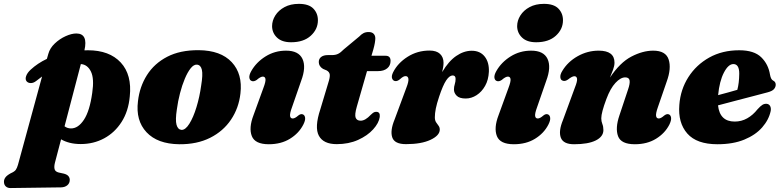

<svg xmlns="http://www.w3.org/2000/svg" viewBox="-106 -735 4050 995"><path d="M81 -315Q67.5 -304.5 53.8 -304.5Q40 -304.5 32 -313.5Q23.5 -324 29.5 -341Q35.5 -358 53 -374Q88.5 -407 137 -430L144.5 -456Q152.5 -485.5 177.8 -509.5Q203 -533.5 234 -547.5Q265 -561.5 289.5 -561.5Q351.5 -561.5 331.5 -474Q340.5 -474.5 349.5 -474.5Q461 -474.5 519.8 -411Q578.5 -347.5 566.5 -235Q559.5 -158.5 524.2 -103.2Q489 -48 434 -18.2Q379 11.5 312.5 11.5Q281 11.5 255.5 5Q230 -1.5 210.5 -13L179 107Q173.5 128 176.8 141.2Q180 154.5 198 159L225.5 165Q242 169.5 248.8 178Q255.5 186.5 255.5 197Q255.5 214.5 243 225Q230.5 235.5 210.5 236L-51 239.5Q-66 240 -75.8 231.2Q-85.5 222.5 -85.5 206.5Q-85.5 195 -78 184.5Q-70.5 174 -50.5 163Q-31 154.5 -24.5 145.5Q-18 136.5 -13 119.5L112 -338.5Q96.5 -327.5 81 -315ZM261.5 -69.5Q299 -69 329 -114.5Q359 -160 372 -254Q383 -328 365.2 -364.2Q347.5 -400.5 313 -403L228.5 -80.5Q243 -69.5 261.5 -69.5Z M923.5 -475Q1038 -474 1095 -412.8Q1152 -351.5 1140 -250.5Q1131.5 -175 1091.2 -115Q1051 -55 982.8 -20.8Q914.5 13.5 822.5 12.5Q710 11 653.2 -49.8Q596.5 -110.5 609 -210.5Q617.5 -285.5 655.5 -345.8Q693.5 -406 760.5 -440.8Q827.5 -475.5 923.5 -475ZM834 -62Q854.5 -60.5 875.2 -93.5Q896 -126.5 912.2 -179.8Q928.5 -233 936.5 -291.5Q946 -348.5 940.2 -373.2Q934.5 -398 915 -400Q898.5 -401.5 882.2 -381.2Q866 -361 851.8 -327Q837.5 -293 826.8 -251.5Q816 -210 810.5 -168Q802 -113 808.8 -88.5Q815.5 -64 834 -62Z M1402.5 -516Q1355 -516 1329.8 -540Q1304.5 -564 1304 -599Q1304 -628.5 1320.8 -655Q1337.5 -681.5 1368.5 -698.2Q1399.5 -715 1443 -715Q1494 -715 1517.8 -690.5Q1541.5 -666 1541.5 -630Q1541.5 -583.5 1504.5 -549.8Q1467.5 -516 1402.5 -516ZM1407 -178.5Q1395.5 -147.5 1397.2 -134.2Q1399 -121 1411 -121Q1422.5 -121 1440 -136.5Q1453.5 -147 1464 -142Q1473.5 -138 1475.2 -124.5Q1477 -111 1465.5 -88.5Q1442.5 -44 1396.5 -15.8Q1350.5 12.5 1287 12.5Q1215.5 12.5 1199 -29.8Q1182.5 -72 1207.5 -137.5L1259.5 -280.5Q1271.5 -312 1269.8 -325Q1268 -338 1256 -338Q1244 -338 1224 -320.5Q1209 -310.5 1198 -315.5Q1188 -319 1186.2 -332.5Q1184.5 -346 1196 -366.5Q1222 -412.5 1270 -442.5Q1318 -472.5 1376.5 -472.5Q1441.5 -472.5 1461.5 -429.8Q1481.5 -387 1454.5 -315.5Z M1587 -370 1568 -378Q1546 -391.5 1546 -413.5Q1546 -430.5 1558.5 -440Q1571 -449.5 1593 -449.5H1614Q1633 -449.5 1646.2 -456Q1659.5 -462.5 1676 -479.5L1756 -546Q1765.5 -556.5 1777 -562.8Q1788.5 -569 1804.5 -569Q1821.5 -569 1830.2 -560Q1839 -551 1839 -536.5Q1839 -527 1836.5 -512.2Q1834 -497.5 1828.5 -478L1819 -446H1892.5Q1918 -446 1918 -419.5Q1918 -395 1900.5 -380.8Q1883 -366.5 1853.5 -366.5H1796L1743 -182Q1731 -140 1737.2 -124.8Q1743.5 -109.5 1763 -109.5Q1787 -109.5 1815.5 -140Q1825.5 -149.5 1831 -152.5Q1836.5 -155.5 1843.5 -155.5Q1865 -155.5 1862 -129Q1857.5 -97.5 1828 -64.8Q1798.5 -32 1749.8 -10Q1701 12 1639 12Q1570 12 1546.5 -31.5Q1523 -75 1554 -168.5L1595 -305Q1604.5 -334 1603 -348Q1601.5 -362 1587 -370Z M1941.5 -315Q1930.5 -316.5 1926 -328.5Q1921.5 -340.5 1931 -360Q1955 -408 2006 -440.5Q2057 -473 2120 -473Q2156 -473 2174.2 -455.8Q2192.5 -438.5 2192.5 -409.5Q2192.5 -398.5 2190.5 -386.5Q2188.5 -374.5 2185.5 -361.5Q2218.5 -417.5 2258 -444.8Q2297.5 -472 2338.5 -472Q2382 -472 2405.8 -442Q2429.5 -412 2427.5 -363Q2425.5 -321 2408 -290Q2390.5 -259 2363.8 -241.8Q2337 -224.5 2307.5 -224.5Q2275 -224.5 2260.8 -238.8Q2246.5 -253 2246.5 -271.5Q2246.5 -285.5 2250.8 -298.8Q2255 -312 2255 -326Q2255 -344 2240 -344Q2223.5 -344 2206.5 -318.8Q2189.5 -293.5 2169.5 -233.5Q2157.5 -197.5 2152.5 -172.5Q2147.5 -147.5 2147.5 -127Q2147.5 -111 2154 -101.2Q2160.5 -91.5 2166.8 -83.2Q2173 -75 2173 -63.5Q2173 -33 2125.2 -10.5Q2077.5 12 1998 12Q1938.5 12 1926.8 -23Q1915 -58 1939 -116L2000 -280.5Q2012.5 -312.5 2010.5 -326.5Q2008.5 -340.5 1996 -340.5Q1989.5 -340.5 1982.8 -336.8Q1976 -333 1965.5 -323.5Q1952.5 -313 1941.5 -315Z M2672.5 -516Q2625 -516 2599.8 -540Q2574.5 -564 2574 -599Q2574 -628.5 2590.8 -655Q2607.5 -681.5 2638.5 -698.2Q2669.5 -715 2713 -715Q2764 -715 2787.8 -690.5Q2811.5 -666 2811.5 -630Q2811.5 -583.5 2774.5 -549.8Q2737.5 -516 2672.5 -516ZM2677 -178.5Q2665.5 -147.5 2667.2 -134.2Q2669 -121 2681 -121Q2692.5 -121 2710 -136.5Q2723.5 -147 2734 -142Q2743.5 -138 2745.2 -124.5Q2747 -111 2735.5 -88.5Q2712.5 -44 2666.5 -15.8Q2620.5 12.5 2557 12.5Q2485.5 12.5 2469 -29.8Q2452.5 -72 2477.5 -137.5L2529.5 -280.5Q2541.5 -312 2539.8 -325Q2538 -338 2526 -338Q2514 -338 2494 -320.5Q2479 -310.5 2468 -315.5Q2458 -319 2456.2 -332.5Q2454.5 -346 2466 -366.5Q2492 -412.5 2540 -442.5Q2588 -472.5 2646.5 -472.5Q2711.5 -472.5 2731.5 -429.8Q2751.5 -387 2724.5 -315.5Z M2810 -317Q2799 -320.5 2797.8 -334.8Q2796.5 -349 2808 -367.5Q2836 -414.5 2887.2 -443.5Q2938.5 -472.5 2996.5 -472.5Q3078.5 -472.5 3078.5 -410.5Q3078.5 -394 3071.2 -374Q3064 -354 3055 -333Q3107 -411 3166 -441.8Q3225 -472.5 3279 -472.5Q3344.5 -472.5 3359.2 -426.5Q3374 -380.5 3349 -312L3303 -178.5Q3292 -147.5 3294 -134.2Q3296 -121 3308 -121Q3319 -121 3336.5 -136.5Q3350.5 -147 3361 -142Q3370 -138 3371.8 -124.5Q3373.5 -111 3362.5 -88.5Q3339.5 -44 3293.5 -15.8Q3247.5 12.5 3184 12.5Q3112.5 12.5 3097 -29.2Q3081.5 -71 3104 -137L3148.5 -270.5Q3159.5 -302 3156.8 -318Q3154 -334 3134 -334Q3110 -334 3083.5 -305.5Q3057 -277 3036.5 -222Q3010 -151.5 3010 -122Q3010 -106 3015.5 -92.5Q3021 -79 3021 -61Q3021 -27 2981.5 -7.2Q2942 12.5 2869 12.5Q2813.5 12.5 2800.5 -21.2Q2787.5 -55 2811.5 -113L2873 -280.5Q2886.5 -314 2884.5 -327Q2882.5 -340 2870.5 -340Q2859 -340 2837 -322.5Q2821.5 -312 2810 -317Z M3888 -160Q3878.5 -114.5 3844 -75Q3809.5 -35.5 3751.2 -11.5Q3693 12.5 3612 12.5Q3504.5 12.5 3455.8 -43Q3407 -98.5 3414.5 -191.5Q3420.5 -271 3461.2 -335Q3502 -399 3569.5 -436.8Q3637 -474.5 3725 -474.5Q3802 -474.5 3839 -438.2Q3876 -402 3884.5 -347.5Q3889 -323 3900.5 -317.5Q3914 -311 3914 -296Q3914 -284 3905.2 -273.5Q3896.5 -263 3872 -256.5Q3846 -249.5 3801.8 -238Q3757.5 -226.5 3707.8 -213.5Q3658 -200.5 3615 -189Q3624 -105 3701.5 -105Q3736.5 -105 3766.2 -121.8Q3796 -138.5 3820 -169Q3835 -185.5 3845.2 -191.8Q3855.5 -198 3867.5 -197Q3879.5 -195.5 3885 -185.5Q3890.5 -175.5 3888 -160ZM3694.5 -403Q3668.5 -403 3645.5 -358.8Q3622.5 -314.5 3615.5 -242Q3642 -249 3668.2 -256.2Q3694.5 -263.5 3715 -269.5Q3724.5 -304 3725 -353.5Q3725 -403 3694.5 -403Z"/></svg>

Font: Fraunces 72pt Soft Black
Style: Italic
Weight: 900
Italic angle: -16°
Version: Version 1.000;[b76b70a41]